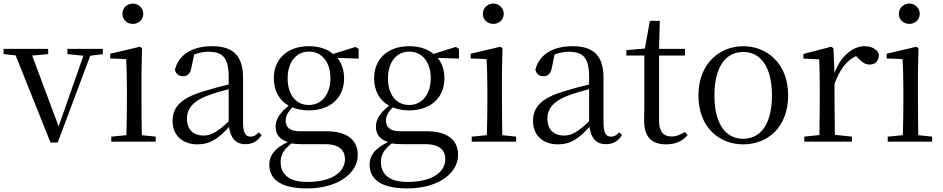

<svg xmlns="http://www.w3.org/2000/svg" viewBox="-28 -788 5247 1068"><path d="M347 -487 436 -478 298 -85 151 -479 240 -487V-516H-8V-487L59 -480L253 5H293L474 -478L544 -487V-516H347Z M711 -655C742 -655 769 -678 769 -711C769 -744 742 -768 711 -768C679 -768 653 -744 653 -711C653 -678 679 -655 711 -655ZM674 0H838V-28L761 -36C760 -92 759 -175 759 -229V-380L762 -520L750 -528L585 -489V-463L674 -459C676 -409 678 -356 678 -289V-229C678 -175 677 -92 675 -36L591 -28V0Z M1337 14C1376 14 1406 -2 1427 -37L1411 -52C1395 -34 1383 -28 1366 -28C1339 -28 1324 -45 1324 -108V-355C1324 -479 1268 -531 1152 -531C1039 -531 965 -482 945 -400C951 -377 966 -364 989 -364C1014 -364 1031 -377 1037 -413L1052 -485C1079 -495 1104 -500 1130 -500C1209 -500 1244 -470 1244 -359V-318C1200 -308 1153 -295 1111 -282C979 -244 932 -193 932 -115C932 -32 991 15 1070 15C1142 15 1187 -18 1246 -82C1254 -22 1282 14 1337 14ZM1244 -113C1181 -53 1145 -34 1105 -34C1049 -34 1012 -66 1012 -128C1012 -183 1045 -226 1129 -257C1163 -270 1203 -281 1244 -292Z M1690 -204C1617 -204 1572 -263 1572 -352C1572 -442 1619 -501 1691 -501C1762 -501 1810 -443 1810 -353C1810 -264 1762 -204 1690 -204ZM1690 -174C1810 -174 1886 -245 1886 -352C1886 -397 1873 -436 1849 -466L1967 -462V-516L1950 -527L1825 -488C1794 -515 1747 -531 1691 -531C1570 -531 1495 -460 1495 -352C1495 -284 1525 -230 1578 -200C1526 -158 1505 -123 1505 -84C1505 -42 1527 -12 1573 2C1505 34 1470 73 1470 128C1470 205 1528 260 1678 260C1863 260 1962 168 1962 75C1962 -9 1905 -58 1784 -58H1638C1583 -58 1561 -82 1561 -116C1561 -144 1573 -163 1598 -191C1624 -180 1655 -174 1690 -174ZM1593 10C1612 13 1631 14 1657 14H1780C1864 14 1891 52 1891 97C1891 169 1819 224 1680 224C1586 224 1533 186 1533 114C1533 70 1552 43 1593 10Z M2248 -204C2175 -204 2130 -263 2130 -352C2130 -442 2177 -501 2249 -501C2320 -501 2368 -443 2368 -353C2368 -264 2320 -204 2248 -204ZM2248 -174C2368 -174 2444 -245 2444 -352C2444 -397 2431 -436 2407 -466L2525 -462V-516L2508 -527L2383 -488C2352 -515 2305 -531 2249 -531C2128 -531 2053 -460 2053 -352C2053 -284 2083 -230 2136 -200C2084 -158 2063 -123 2063 -84C2063 -42 2085 -12 2131 2C2063 34 2028 73 2028 128C2028 205 2086 260 2236 260C2421 260 2520 168 2520 75C2520 -9 2463 -58 2342 -58H2196C2141 -58 2119 -82 2119 -116C2119 -144 2131 -163 2156 -191C2182 -180 2213 -174 2248 -174ZM2151 10C2170 13 2189 14 2215 14H2338C2422 14 2449 52 2449 97C2449 169 2377 224 2238 224C2144 224 2091 186 2091 114C2091 70 2110 43 2151 10Z M2716 -655C2747 -655 2774 -678 2774 -711C2774 -744 2747 -768 2716 -768C2684 -768 2658 -744 2658 -711C2658 -678 2684 -655 2716 -655ZM2679 0H2843V-28L2766 -36C2765 -92 2764 -175 2764 -229V-380L2767 -520L2755 -528L2590 -489V-463L2679 -459C2681 -409 2683 -356 2683 -289V-229C2683 -175 2682 -92 2680 -36L2596 -28V0Z M3342 14C3381 14 3411 -2 3432 -37L3416 -52C3400 -34 3388 -28 3371 -28C3344 -28 3329 -45 3329 -108V-355C3329 -479 3273 -531 3157 -531C3044 -531 2970 -482 2950 -400C2956 -377 2971 -364 2994 -364C3019 -364 3036 -377 3042 -413L3057 -485C3084 -495 3109 -500 3135 -500C3214 -500 3249 -470 3249 -359V-318C3205 -308 3158 -295 3116 -282C2984 -244 2937 -193 2937 -115C2937 -32 2996 15 3075 15C3147 15 3192 -18 3251 -82C3259 -22 3287 14 3342 14ZM3249 -113C3186 -53 3150 -34 3110 -34C3054 -34 3017 -66 3017 -128C3017 -183 3050 -226 3134 -257C3168 -270 3208 -281 3249 -292Z M3678 15C3730 15 3769 -3 3797 -37L3782 -54C3755 -38 3736 -29 3706 -29C3662 -29 3638 -56 3638 -118V-479H3782V-516H3638L3642 -672H3587L3559 -518L3456 -509V-479H3556V-207C3556 -171 3555 -150 3555 -118C3555 -28 3594 15 3678 15Z M4106 15C4239 15 4356 -77 4356 -258C4356 -438 4235 -531 4106 -531C3978 -531 3857 -437 3857 -258C3857 -78 3974 15 4106 15ZM4106 -16C4007 -16 3946 -101 3946 -257C3946 -413 4007 -499 4106 -499C4205 -499 4266 -413 4266 -257C4266 -101 4205 -16 4106 -16Z M4529 0H4711V-28L4616 -38L4614 -229V-322C4644 -403 4681 -451 4734 -476L4743 -467C4766 -443 4783 -429 4809 -429C4844 -429 4860 -451 4861 -486C4851 -515 4819 -531 4781 -531C4714 -531 4647 -473 4614 -382L4608 -520L4595 -528L4441 -488V-462L4529 -458C4531 -408 4532 -358 4532 -289V-229L4530 -37L4446 -28V0Z M5030 -655C5061 -655 5088 -678 5088 -711C5088 -744 5061 -768 5030 -768C4998 -768 4972 -744 4972 -711C4972 -678 4998 -655 5030 -655ZM4993 0H5157V-28L5080 -36C5079 -92 5078 -175 5078 -229V-380L5081 -520L5069 -528L4904 -489V-463L4993 -459C4995 -409 4997 -356 4997 -289V-229C4997 -175 4996 -92 4994 -36L4910 -28V0Z"/></svg>

Font: Harano Aji Mincho TW
Style: Regular
Weight: 400
Foundry: Masamichi Hosoda
Version: HaranoAjiMinchoTW-Regular version 20230610;ttx 4.39.4